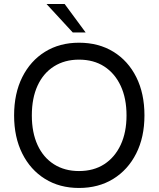

<svg xmlns="http://www.w3.org/2000/svg" viewBox="-20 -921 788 953"><path d="M372 12Q276 12 203.5 -33Q131 -78 90.5 -159Q50 -240 50 -348Q50 -457 90.5 -538Q131 -619 203.5 -664Q276 -709 372 -709Q470 -709 543 -664Q616 -619 656.5 -538Q697 -457 697 -348Q697 -240 656 -159Q615 -78 542 -33Q469 12 372 12ZM372 -72Q445 -72 497.5 -106Q550 -140 579 -202Q608 -264 608 -348Q608 -433 579 -495Q550 -557 497.5 -591Q445 -625 372 -625Q301 -625 248 -591.5Q195 -558 166.5 -496Q138 -434 138 -348Q138 -263 166.5 -201Q195 -139 248 -105.5Q301 -72 372 -72ZM341 -760 211 -901H301L405 -760Z"/></svg>

Font: Hanken Grotesk
Style: Regular
Weight: 400
Designer: Alfredo Marco Pradil
Foundry: Hanken Design Co.
Version: Version 3.013